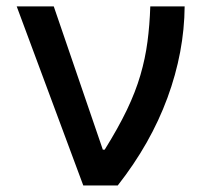

<svg xmlns="http://www.w3.org/2000/svg" viewBox="-20 -565 638 585"><path d="M233.7 0 30.9 -545.5H143.8L293.3 -109H299Q340.2 -175.1 366.7 -230.3Q393.1 -285.5 407.8 -336.1Q422.6 -386.7 429.3 -437.7Q436.1 -488.6 437.9 -545.5H542.6Q541.5 -406.6 490.2 -267Q438.9 -127.5 338.8 0Z"/></svg>

Font: Inter Zeller Medium
Style: Regular
Weight: 500
Designer: Rasmus Andersson; Joe Bland
Foundry: zeller
Version: Version 3.015;git-dec3a8cb1